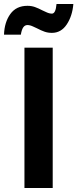

<svg xmlns="http://www.w3.org/2000/svg" viewBox="-37 -938 386 958"><path d="M85 -700H226V0H85ZM100 -909Q120 -909 137 -903Q154 -897 175 -886Q178 -885 193.5 -877.5Q209 -870 222 -870Q241 -870 245 -918H329Q324 -858 296 -816Q268 -774 222 -774Q202 -774 185 -780Q168 -786 147 -797Q144 -798 128.5 -805.5Q113 -813 100 -813Q87 -813 79 -801.5Q71 -790 67 -765H-17Q-15 -827 14.5 -868Q44 -909 100 -909Z"/></svg>

Font: KoHo
Style: Bold
Weight: 700
Designer: Cadson Demak & Katatrad Team
Foundry: Cadson Demak Co.,Ltd.
Version: Version 1.000; ttfautohint (v1.6)